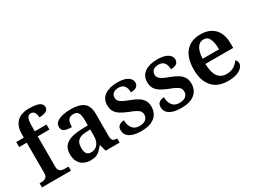

<svg xmlns="http://www.w3.org/2000/svg" viewBox="-56 -1365 2594 1971"><g transform="rotate(-30 1241.5 -379.5)"><path d="M22 0V-49H41Q59 -49 76 -53.5Q93 -58 104.5 -72.5Q116 -87 116 -116V-476H26V-536H116V-578Q116 -669 164.5 -719Q213 -769 310 -769Q370 -769 403.5 -760Q437 -751 451.5 -735Q466 -719 466 -698Q466 -677 454 -663.5Q442 -650 417.5 -643Q393 -636 359 -636Q359 -653 353.5 -672Q348 -691 336 -704Q324 -717 303 -717Q271 -717 258.5 -687Q246 -657 246 -593V-536H385V-476H246V-116Q246 -87 257 -72.5Q268 -58 286 -53.5Q304 -49 321 -49H365V0Z M596 10Q552 10 516.5 -7.5Q481 -25 460.5 -61Q440 -97 440 -152Q440 -232 496 -271Q552 -310 665 -314L748 -317V-374Q748 -408 743 -434.5Q738 -461 722.5 -476Q707 -491 674 -491Q644 -491 627 -477Q610 -463 604 -438.5Q598 -414 598 -383Q540 -383 511 -397.5Q482 -412 482 -448Q482 -484 508.5 -506Q535 -528 580 -538Q625 -548 678 -548Q778 -548 828 -509.5Q878 -471 878 -377V-120Q878 -93 883.5 -77.5Q889 -62 903 -55.5Q917 -49 939 -49H942V0H776L756 -75H748Q726 -48 706.5 -29Q687 -10 661.5 0Q636 10 596 10ZM639 -59Q673 -59 697 -75Q721 -91 734.5 -121Q748 -151 748 -191V-268L696 -265Q649 -263 622.5 -249Q596 -235 584.5 -210Q573 -185 573 -148Q573 -118 580 -98.5Q587 -79 602 -69Q617 -59 639 -59Z M1201 10Q1137 10 1095.5 -4Q1054 -18 1034 -43.5Q1014 -69 1014 -103Q1014 -134 1028 -149.5Q1042 -165 1061 -170.5Q1080 -176 1095 -176Q1095 -118 1122.5 -81.5Q1150 -45 1203 -45Q1256 -45 1281 -67Q1306 -89 1306 -122Q1306 -145 1295.5 -161Q1285 -177 1258 -192Q1231 -207 1183 -225Q1131 -245 1095 -267.5Q1059 -290 1041 -320Q1023 -350 1023 -395Q1023 -470 1079 -508.5Q1135 -547 1227 -547Q1285 -547 1321 -534Q1357 -521 1374 -499.5Q1391 -478 1391 -454Q1391 -423 1369.5 -406Q1348 -389 1301 -389Q1301 -439 1279 -466.5Q1257 -494 1213 -494Q1174 -494 1150.5 -476Q1127 -458 1127 -425Q1127 -403 1139 -386.5Q1151 -370 1180 -355Q1209 -340 1259 -322Q1307 -304 1340.5 -282.5Q1374 -261 1392 -231Q1410 -201 1410 -159Q1410 -78 1354.5 -34Q1299 10 1201 10Z M1675 10Q1611 10 1569.5 -4Q1528 -18 1508 -43.5Q1488 -69 1488 -103Q1488 -134 1502 -149.5Q1516 -165 1535 -170.5Q1554 -176 1569 -176Q1569 -118 1596.5 -81.5Q1624 -45 1677 -45Q1730 -45 1755 -67Q1780 -89 1780 -122Q1780 -145 1769.5 -161Q1759 -177 1732 -192Q1705 -207 1657 -225Q1605 -245 1569 -267.5Q1533 -290 1515 -320Q1497 -350 1497 -395Q1497 -470 1553 -508.5Q1609 -547 1701 -547Q1759 -547 1795 -534Q1831 -521 1848 -499.5Q1865 -478 1865 -454Q1865 -423 1843.5 -406Q1822 -389 1775 -389Q1775 -439 1753 -466.5Q1731 -494 1687 -494Q1648 -494 1624.5 -476Q1601 -458 1601 -425Q1601 -403 1613 -386.5Q1625 -370 1654 -355Q1683 -340 1733 -322Q1781 -304 1814.5 -282.5Q1848 -261 1866 -231Q1884 -201 1884 -159Q1884 -78 1828.5 -34Q1773 10 1675 10Z M2225 10Q2105 10 2040.5 -62.5Q1976 -135 1976 -265Q1976 -405 2038.5 -476.5Q2101 -548 2214 -548Q2319 -548 2378.5 -487.5Q2438 -427 2438 -308V-259H2108Q2111 -155 2146.5 -107.5Q2182 -60 2248 -60Q2300 -60 2336 -83Q2372 -106 2390 -137Q2401 -132 2407.5 -120.5Q2414 -109 2414 -94Q2414 -69 2393.5 -45Q2373 -21 2331.5 -5.5Q2290 10 2225 10ZM2305 -319Q2305 -397 2284.5 -442Q2264 -487 2215 -487Q2168 -487 2141 -444Q2114 -401 2110 -319Z"/></g></svg>

Font: Noto Serif Gujarati SemiBold
Style: Regular
Weight: 600
Version: Version 2.102